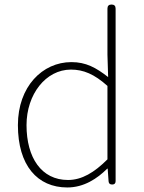

<svg xmlns="http://www.w3.org/2000/svg" viewBox="-20 -814 635 847"><path d="M490 -595V-776C490 -788 484 -794 472 -794C460 -794 454 -788 454 -776V-573L457 -474C403 -516 359 -540 295 -540C167 -540 59 -432 59 -262C59 -84 145 13 277 13C350 13 409 -26 453 -70H455L459 -14C460 -4 465 0 475 0C485 0 490 -5 490 -15V-397ZM454 -192V-111C396 -53 341 -20 280 -20C163 -20 97 -118 97 -262C97 -398 182 -507 293 -507C348 -507 396 -487 454 -435V-273Z"/></svg>

Font: GenSenRounded2 TW EL
Style: Regular
Weight: 250
Version: Version 2.100;PS 2.1;hotconv 16.6.51;makeotf.lib2.5.65220 DE